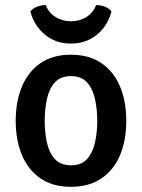

<svg xmlns="http://www.w3.org/2000/svg" viewBox="-20 -724 560 758"><path d="M478.5 -247Q478.5 -170 453.8 -111.2Q429 -52.5 380.2 -19.5Q331.5 13.5 260 13.5Q188 13.5 139.5 -20Q91 -53.5 66.5 -112.2Q42 -171 42 -247Q42 -324 66.8 -382.8Q91.5 -441.5 140 -474.8Q188.5 -508 260 -508Q332 -508 380.8 -474.5Q429.5 -441 454 -382.2Q478.5 -323.5 478.5 -247ZM156.5 -247Q156.5 -201.5 165.2 -161.2Q174 -121 196.5 -96.2Q219 -71.5 260.5 -71.5Q301.5 -71.5 323.8 -96.2Q346 -121 355 -161.2Q364 -201.5 364 -247Q364 -292.5 355 -333Q346 -373.5 323.8 -398.5Q301.5 -423.5 260.5 -423.5Q219 -423.5 196.5 -398.5Q174 -373.5 165.2 -333Q156.5 -292.5 156.5 -247ZM420 -679Q406 -623 363.2 -587.5Q320.5 -552 260 -552Q199.5 -552 157 -587.5Q114.5 -623 100 -679Q110 -691.5 126.8 -697.8Q143.5 -704 160.5 -704Q172.5 -673.5 199.2 -656.8Q226 -640 260 -640Q294.5 -640 321 -656.8Q347.5 -673.5 359.5 -704Q377 -704 393.8 -697.8Q410.5 -691.5 420 -679Z"/></svg>

Font: Signika Negative Medium
Style: Regular
Weight: 500
Designer: Anna Giedry
Foundry: Anna Giedry
Version: Version 2.001